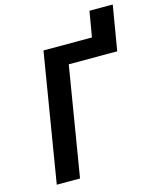

<svg xmlns="http://www.w3.org/2000/svg" viewBox="-128 -971 875 1060"><g transform="rotate(-15 309.5 -440.5)"><path d="M63 0 184 -735H461L486 -881H619L576 -625H299L196 0Z"/></g></svg>

Font: Iosevka Aile Extrabold
Style: Italic
Weight: 800
Italic angle: -9°
Designer: Belleve Invis
Foundry: Belleve Invis
Version: Version 31.1.0; ttfautohint (v1.8.4)